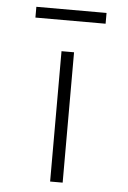

<svg xmlns="http://www.w3.org/2000/svg" viewBox="-51 -725 510 763"><g transform="rotate(5 204.0 -343.5)"><path d="M178 0V-520H228V0ZM63 -644V-687H343V-644Z"/></g></svg>

Font: Lexend Tera ExtraLight
Style: Regular
Weight: 250
Designer: Bonnie Shaver-Troup, Thomas Jockin
Foundry: Lexend
Version: Version 1.007